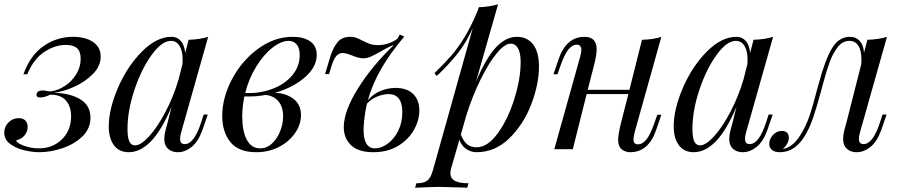

<svg xmlns="http://www.w3.org/2000/svg" viewBox="-41 -701 4234 902"><path d="M293 -154Q293 -201 268.5 -229Q244 -257 194 -256Q168 -243 149 -243Q127 -243 131 -260Q133 -268 140 -272Q147 -276 161 -276Q170 -276 179 -273.5Q188 -271 199 -272Q231 -276 263.5 -297Q296 -318 317 -352Q338 -386 338 -425Q338 -459 321 -474.5Q304 -490 269 -490Q217 -490 167 -457Q117 -424 87 -352H69Q101 -441 163.5 -484.5Q226 -528 302 -528Q361 -528 396.5 -503.5Q432 -479 432 -435Q432 -391 396.5 -354.5Q361 -318 310 -294.5Q259 -271 213 -265Q290 -263 337 -234Q384 -205 384 -148Q384 -97 346.5 -60.5Q309 -24 253 -5Q197 14 144 14Q111 14 73 5Q35 -4 7 -24.5Q-21 -45 -21 -78Q-21 -106 -1 -126Q19 -146 47 -146Q66 -146 77.5 -135.5Q89 -125 89 -105Q89 -83 75 -65.5Q61 -48 34 -41Q41 -27 74 -15.5Q107 -4 141 -4Q207 -4 250 -46.5Q293 -89 293 -154Z M916 -163H935L910 -90Q890 -35 859 -10.5Q828 14 795 14Q776 14 762 7Q748 0 740 -12Q731 -27 731 -47Q731 -68 738 -94Q745 -120 747 -127L765 -199Q717 -87 667.5 -36.5Q618 14 564 14Q518 14 494 -19Q470 -52 470 -107Q470 -188 513 -288Q556 -388 625 -458Q694 -528 765 -528Q792 -528 809 -508Q826 -488 829 -452L845 -514Q900 -516 937 -528L812 -86Q811 -82 808 -70.5Q805 -59 805 -49Q805 -24 827 -24Q871 -24 904 -126ZM798 -328 816 -399Q817 -407 817 -421Q817 -462 802.5 -485.5Q788 -509 762 -509Q719 -509 671 -442.5Q623 -376 590.5 -278.5Q558 -181 558 -95Q558 -54 567 -36Q576 -18 593 -18Q621 -18 660 -61Q699 -104 736.5 -175.5Q774 -247 798 -328Z M1250 -265Q1304 -263 1338.5 -236Q1373 -209 1373 -160Q1373 -117 1346 -77Q1319 -37 1271 -11.5Q1223 14 1163 14Q1079 14 1041 -34Q1003 -82 1003 -156Q1003 -242 1049 -329Q1095 -416 1171.5 -472Q1248 -528 1334 -528Q1386 -528 1416.5 -506.5Q1447 -485 1447 -443Q1447 -386 1391 -337.5Q1335 -289 1250 -265ZM1367 -442Q1367 -476 1352.5 -492.5Q1338 -509 1315 -509Q1280 -509 1239 -477Q1198 -445 1163 -388.5Q1128 -332 1111 -264Q1177 -261 1236 -282.5Q1295 -304 1331 -346Q1367 -388 1367 -442ZM1207 -255Q1160 -246 1107 -248Q1097 -198 1097 -154Q1097 -85 1118.5 -44.5Q1140 -4 1181 -4Q1212 -4 1236.5 -26.5Q1261 -49 1275 -84Q1289 -119 1289 -154Q1289 -199 1267 -225Q1245 -251 1207 -255Z M1929 -182Q1929 -136 1903.5 -90.5Q1878 -45 1829 -15.5Q1780 14 1713 14Q1642 14 1608 -19Q1574 -52 1574 -103Q1574 -179 1641 -286Q1708 -393 1810 -490Q1792 -484 1773 -473.5Q1754 -463 1749 -460Q1721 -444 1702 -435.5Q1683 -427 1665 -427Q1653 -427 1639.5 -431Q1626 -435 1614 -440Q1584 -452 1569 -452Q1552 -452 1539.5 -438.5Q1527 -425 1516 -390L1505 -353H1486L1508 -426Q1521 -472 1542.5 -500Q1564 -528 1604 -528Q1620 -528 1631.5 -524Q1643 -520 1662 -510Q1684 -499 1698.5 -494Q1713 -489 1735 -489Q1760 -489 1785 -497.5Q1810 -506 1827 -520L1837 -539L1858 -529Q1792 -451 1750 -378Q1708 -305 1687 -230Q1714 -261 1748.5 -274.5Q1783 -288 1817 -288Q1871 -288 1900 -259.5Q1929 -231 1929 -182ZM1849 -174Q1849 -259 1784 -259Q1759 -259 1730 -247Q1701 -235 1683 -214Q1674 -177 1669 -127Q1667 -105 1667 -92Q1667 -4 1721 -4Q1749 -4 1779 -25Q1809 -46 1829 -85Q1849 -124 1849 -174Z M2491 -387Q2491 -306 2455 -211.5Q2419 -117 2352 -51.5Q2285 14 2198 14Q2171 14 2149 -1.5Q2127 -17 2117 -44L2079 88Q2075 100 2075 112Q2075 138 2097 149Q2119 160 2160 160L2154 181L2133 180Q2046 177 2020 177Q1993 177 1909 181L1915 160Q1951 160 1967 147Q1983 134 1993 98L2180 -569Q2150 -502 2110 -451Q2070 -400 2011 -344L2000 -357Q2047 -403 2078.5 -439Q2110 -475 2141.5 -526.5Q2173 -578 2204 -653L2208 -667Q2262 -669 2299 -681L2195 -317Q2242 -428 2288.5 -478Q2335 -528 2387 -528Q2436 -528 2463.5 -492.5Q2491 -457 2491 -387ZM2405 -409Q2405 -452 2392.5 -474Q2380 -496 2358 -496Q2330 -496 2292.5 -450.5Q2255 -405 2217 -328Q2179 -251 2150 -160L2124 -69Q2136 -37 2154 -23Q2172 -9 2197 -9Q2250 -9 2298 -75.5Q2346 -142 2375.5 -237Q2405 -332 2405 -409Z M3047 -162H3066L3041 -89Q3005 14 2920 14Q2904 14 2890 7Q2876 0 2869 -13Q2863 -27 2863 -44Q2863 -70 2877 -126L2911 -259H2715L2650 0H2563L2683 -429Q2690 -452 2690 -466Q2690 -491 2669 -491Q2647 -491 2628.5 -467.5Q2610 -444 2591 -389L2578 -352H2559L2584 -425Q2620 -528 2705 -528Q2762 -528 2762 -469Q2762 -440 2748 -388L2720 -279H2916L2975 -514Q3032 -516 3066 -528L2942 -85Q2935 -59 2935 -46Q2935 -23 2956 -23Q2978 -23 2996.5 -46.5Q3015 -70 3034 -125Z M3570 -163H3589L3564 -90Q3544 -35 3513 -10.5Q3482 14 3449 14Q3430 14 3416 7Q3402 0 3394 -12Q3385 -27 3385 -47Q3385 -68 3392 -94Q3399 -120 3401 -127L3419 -199Q3371 -87 3321.5 -36.5Q3272 14 3218 14Q3172 14 3148 -19Q3124 -52 3124 -107Q3124 -188 3167 -288Q3210 -388 3279 -458Q3348 -528 3419 -528Q3446 -528 3463 -508Q3480 -488 3483 -452L3499 -514Q3554 -516 3591 -528L3466 -86Q3465 -82 3462 -70.5Q3459 -59 3459 -49Q3459 -24 3481 -24Q3525 -24 3558 -126ZM3452 -328 3470 -399Q3471 -407 3471 -421Q3471 -462 3456.5 -485.5Q3442 -509 3416 -509Q3373 -509 3325 -442.5Q3277 -376 3244.5 -278.5Q3212 -181 3212 -95Q3212 -54 3221 -36Q3230 -18 3247 -18Q3275 -18 3314 -61Q3353 -104 3390.5 -175.5Q3428 -247 3452 -328Z M4105 -163H4124L4099 -90Q4079 -35 4048 -10.5Q4017 14 3984 14Q3965 14 3951 7Q3937 0 3929 -12Q3920 -27 3920 -47Q3920 -68 3927 -94Q3934 -120 3936 -127L4005 -399Q4006 -407 4006 -422Q4006 -463 3991.5 -486Q3977 -509 3949 -509Q3917 -509 3894 -479Q3871 -449 3856 -407.5Q3841 -366 3824 -302L3816 -272Q3795 -195 3778.5 -146.5Q3762 -98 3737.5 -58.5Q3713 -19 3679 0Q3653 14 3623 14Q3598 14 3585.5 3.5Q3573 -7 3573 -25Q3573 -48 3590.5 -67Q3608 -86 3632 -86Q3648 -86 3656.5 -77.5Q3665 -69 3665 -55Q3665 -27 3637 -1H3638Q3681 -10 3712 -55.5Q3743 -101 3761.5 -155.5Q3780 -210 3798 -282L3804 -303Q3835 -420 3867.5 -474Q3900 -528 3951 -528Q3981 -528 3998.5 -508Q4016 -488 4018 -453L4034 -514Q4089 -516 4126 -528L4001 -86Q4000 -82 3997 -70.5Q3994 -59 3994 -49Q3994 -24 4016 -24Q4060 -24 4093 -126Z"/></svg>

Font: Playfair Display
Style: Italic
Weight: 400
Italic angle: -14°
Designer: Claus Eggers Sørensen
Foundry: Claus Eggers Sørensen
Version: Version 1.200; ttfautohint (v1.6)